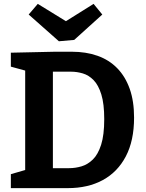

<svg xmlns="http://www.w3.org/2000/svg" viewBox="-20 -971 752 991"><path d="M351 -704Q424 -704 483.5 -683Q543 -662 585 -619Q627 -576 649.5 -512.5Q672 -449 672 -364Q672 -245 629.5 -164Q587 -83 510.5 -41.5Q434 0 330 0H36V-72L129 -99L110 -70V-630L131 -601L36 -627V-699L263 -704ZM337 -103Q369 -103 401 -112.5Q433 -122 459.5 -148Q486 -174 502 -224Q518 -274 518 -356Q518 -435 503 -483.5Q488 -532 463 -557.5Q438 -583 407.5 -592Q377 -601 347 -601H231L253 -623V-81L231 -103ZM463 -951 508 -896 363 -765 284 -758 128 -896 175 -951 370 -831 273 -832Z"/></svg>

Font: Bitter Thin
Style: Bold
Weight: 700
Version: Version 3.021